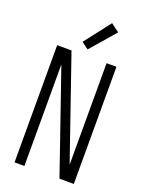

<svg xmlns="http://www.w3.org/2000/svg" viewBox="-176 -1050 852 1132"><g transform="rotate(20 250.0 -484.0)"><path d="M64 0V-735H92H154L374 -98V-735H436V0H408H346L126 -637V0ZM241 -773 198 -805 324 -968 376 -929Z"/></g></svg>

Font: Iosevka SS01 Light
Style: Regular
Weight: 300
Monospace: yes
Designer: Belleve Invis
Foundry: Belleve Invis
Version: 2.3.3; ttfautohint (v1.8.3)